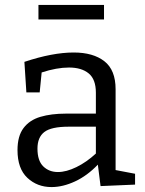

<svg xmlns="http://www.w3.org/2000/svg" viewBox="-20 -750 588 779"><path d="M388 5 377 -82Q334 -37 284.5 -14Q235 9 189 9Q131 9 91 -28.5Q51 -66 51 -141Q51 -198 75.5 -230.5Q100 -263 144 -276Q188 -289 247 -289H369V-374Q369 -428 340 -452Q311 -476 260 -476Q210 -476 149 -456L141 -375H87L79 -499Q136 -518 186 -527.5Q236 -537 279 -537Q358 -537 403.5 -501.5Q449 -466 449 -388V-60L528 -45V-1ZM132 -147Q132 -98 155.5 -75Q179 -52 215 -52Q249 -52 290 -72Q331 -92 369 -127V-236H259Q188 -236 160 -214.5Q132 -193 132 -147ZM402 -730V-671H136V-730Z"/></svg>

Font: Bitter
Style: Regular
Weight: 400
Designer: Sol Matas, and Bitter project Authors
Foundry: Sol Matas
Version: Version 2.001